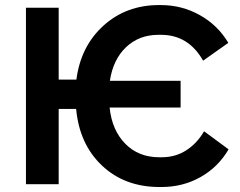

<svg xmlns="http://www.w3.org/2000/svg" viewBox="-20 -731 953 762"><path d="M612.8 11.2Q475.1 11.2 385 -73.7Q294.9 -158.7 282.2 -298.8H212.9V0H83V-700.2H212.9V-415H283.2Q300.3 -547.4 390.6 -629.2Q481 -710.9 610.8 -710.9H618.2Q701.7 -710.9 772.9 -671.1Q844.2 -631.3 886.2 -561L786.1 -490.2Q728 -592.8 619.1 -592.8H608.9Q531.7 -592.8 480.2 -543.7Q428.7 -494.6 416 -410.2H696.8V-304.2H415Q424.3 -214.4 477.1 -160.6Q529.8 -106.9 611.8 -106.9H622.1Q676.3 -106.9 719 -134.3Q761.7 -161.6 790 -210L887.2 -138.2Q845.7 -67.4 775.6 -28.1Q705.6 11.2 621.1 11.2Z"/></svg>

Font: Fixel Text SemiBold
Style: Regular
Weight: 600
Width: 4
Designer: AlfaBravo + MacPaw
Foundry: Kyrylo Tkachov, Marchela Mozhyna, Serhii Makarenko, Maria Weinstein, Zakhar Kryvoshyya
Version: Version 1.211